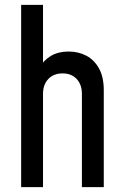

<svg xmlns="http://www.w3.org/2000/svg" viewBox="-20 -770 508 790"><path d="M67 0V-750H157V-469.5L141.5 -489.5Q159.5 -522.5 189.8 -540.2Q220 -558 262.5 -558Q302 -558 334.8 -541Q367.5 -524 387.2 -488.8Q407 -453.5 407 -399V0H317V-384Q317 -422 295.5 -445Q274 -468 237.5 -468Q200.5 -468 178.8 -445Q157 -422 157 -384V0Z"/></svg>

Font: Mohave Light Medium
Style: Regular
Weight: 500
Version: Version 2.003